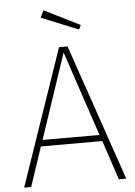

<svg xmlns="http://www.w3.org/2000/svg" viewBox="-62 -988 727 1034"><g transform="rotate(-5 302.0 -471.0)"><path d="M213 -942 194 -904 395 -822 406 -846ZM538 0H578L325 -737H279L26 0H64L135 -213H467ZM147 -247 301 -706 455 -247Z"/></g></svg>

Font: Glow Sans SC Normal ExtraLight
Style: Regular
Weight: 200
Designer: Ryoko NISHIZUKA (kana, bopomofo & ideographs); Paul D. Hunt (Latin, Greek & Cyrillic); Sandoll Communications, Soo-young
Version: Version 0.93